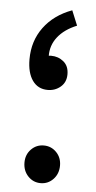

<svg xmlns="http://www.w3.org/2000/svg" viewBox="-50 -677 362 721"><g transform="rotate(5 131.0 -316.5)"><path d="M127 -339Q90 -339 69.5 -368Q49 -397 49 -448Q49 -517 87 -568.5Q125 -620 193 -645L216 -589Q169 -570 144 -538Q119 -506 120 -465L127 -385L84 -451Q93 -461 104.5 -464.5Q116 -468 129 -468Q156 -468 176 -451.5Q196 -435 196 -404Q196 -374 175.5 -356.5Q155 -339 127 -339ZM131 12Q103 12 83.5 -8.5Q64 -29 64 -60Q64 -90 83.5 -110Q103 -130 131 -130Q159 -130 178.5 -110Q198 -90 198 -60Q198 -29 178.5 -8.5Q159 12 131 12Z"/></g></svg>

Font: Mada Medium
Style: Regular
Weight: 500
Designer: Khaled Hosny
Version: Version 1.5